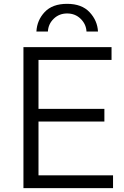

<svg xmlns="http://www.w3.org/2000/svg" viewBox="-20 -976 645 996"><path d="M101.6 0ZM168.9 -812.5Q171.9 -871.1 211.9 -913.6Q252 -956.1 328.1 -956.1Q404.3 -956.1 444.8 -912.6Q485.4 -869.1 488.3 -812.5H428.7Q426.8 -850.6 398.4 -878.4Q370.1 -906.2 328.1 -906.2Q287.1 -906.2 258.8 -878.9Q230.5 -851.6 228.5 -812.5ZM101.6 0V-731.4H558.6V-665H179.7V-411.1H521.5V-345.7H179.7V-66.4H566.4V0Z"/></svg>

Font: Batunionen A1
Style: Regular
Weight: 400
Designer: HanYang I&C Co.,Ltd.
Foundry: HanYang I&C Co.,Ltd.
Version: Version 2.50; ttfautohint (v1.6)